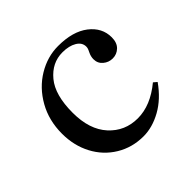

<svg xmlns="http://www.w3.org/2000/svg" viewBox="-120 -558 687 687"><g transform="rotate(-45 223.5 -214.5)"><path d="M42 -205Q42 -272 72 -325Q102 -378 151 -407.5Q200 -437 254 -437Q328 -437 370 -404.5Q412 -372 412 -323Q412 -296 397 -281.5Q382 -267 361 -267Q341 -267 325.5 -280Q310 -293 310 -314Q310 -328 317 -342Q318 -344 321 -350.5Q324 -357 324 -364Q324 -385 303 -397.5Q282 -410 249 -410Q196 -410 159 -365.5Q122 -321 122 -231Q122 -146 165 -99Q208 -52 273 -52Q338 -52 402 -105L415 -94Q379 -43 333 -17.5Q287 8 242 8Q185 8 139 -20Q93 -48 67.5 -96.5Q42 -145 42 -205Z"/></g></svg>

Font: Ibarra Real Nova
Style: Regular
Weight: 400
Designer: Jose Maria Ribagorda & Octavio Pardo
Foundry: Jose Maria Ribagorda
Version: Version 1.014